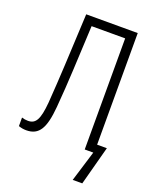

<svg xmlns="http://www.w3.org/2000/svg" viewBox="-163 -803 856 1075"><g transform="rotate(20 265.0 -265.5)"><path d="M66 11C143 11 172 -43 183 -170C197 -334 200 -444 211 -662H411V0H433H462L406 183H463L525 -49H467V-714H160C147 -446 143 -341 131 -178C122 -74 103 -42 57 -42C43 -42 32 -44 20 -48V3C34 8 49 11 66 11Z"/></g></svg>

Font: Noto Sans Mono Condensed Light
Style: Regular
Weight: 300
Width: 3
Designer: Monotype Design Team
Foundry: Monotype Imaging Inc.
Version: Version 2.014